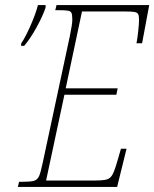

<svg xmlns="http://www.w3.org/2000/svg" viewBox="-20 -734 606 754"><path d="M55 -20H65Q100 -20 113.5 -24Q127 -28 133.5 -42.5Q140 -57 148 -96L254 -591Q264 -639 264 -656Q264 -675 261 -682.5Q258 -690 247.5 -692Q237 -694 209 -694H197L202 -714H566L538 -564H516Q520 -585 523 -613.5Q526 -642 526 -656Q526 -672 522.5 -678.5Q519 -685 508 -687Q497 -689 469 -689H302L238 -387H442L437 -362H233L161 -25H345Q384 -25 398.5 -29Q413 -33 421.5 -48Q430 -63 442 -105L455 -150H477L440 0H50ZM63 -563Q81 -590 101 -636Q121 -682 129 -714H159V-704Q148 -671 123.5 -626.5Q99 -582 75 -554H63Z"/></svg>

Font: Noto Serif CondThin
Style: Italic
Weight: 250
Width: 3
Italic angle: -12°
Designer: Monotype Design Team
Foundry: Monotype Imaging Inc.
Version: Version 1.001